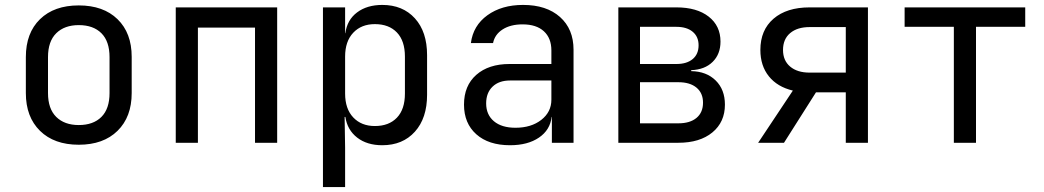

<svg xmlns="http://www.w3.org/2000/svg" viewBox="-20 -580 4240 780"><path d="M300 8Q200 8 142.5 -48.5Q85 -105 85 -202V-348Q85 -446 142.5 -502Q200 -558 300 -558Q400 -558 457.5 -502Q515 -446 515 -349V-202Q515 -105 457.5 -48.5Q400 8 300 8ZM300 -72Q359 -72 392 -105Q425 -138 425 -202V-348Q425 -412 392 -445Q359 -478 300 -478Q242 -478 208.5 -445Q175 -412 175 -348V-202Q175 -138 208.5 -105Q242 -72 300 -72Z M694 0V-550H1106V0H1016V-468H784V0Z M1292 180V-550H1382V-445H1383Q1390 -499 1430.5 -529.5Q1471 -560 1533 -560Q1616 -560 1665.5 -505.5Q1715 -451 1715 -356V-195Q1715 -100 1665.5 -45Q1616 10 1533 10Q1471 10 1431 -21Q1391 -52 1383 -105H1380L1382 20V180ZM1503 -68Q1560 -68 1592.5 -102Q1625 -136 1625 -200V-350Q1625 -414 1592.5 -448Q1560 -482 1503 -482Q1448 -482 1415 -447Q1382 -412 1382 -350V-200Q1382 -138 1415 -103Q1448 -68 1503 -68Z M2052 10Q1965 10 1915 -34.5Q1865 -79 1865 -155Q1865 -232 1915 -276Q1965 -320 2050 -320H2220V-375Q2220 -425 2189.5 -453Q2159 -481 2103 -481Q2054 -481 2022 -460.5Q1990 -440 1983 -405H1893Q1902 -476 1960 -518Q2018 -560 2105 -560Q2200 -560 2255 -511Q2310 -462 2310 -378V0H2222V-105H2221Q2215 -52 2169.5 -21Q2124 10 2052 10ZM2074 -61Q2138 -61 2179 -93Q2220 -125 2220 -175V-253H2052Q2007 -253 1981 -228Q1955 -203 1955 -160Q1955 -114 1986.5 -87.5Q2018 -61 2074 -61Z M2492 0V-550H2728Q2811 -550 2859 -512.5Q2907 -475 2907 -411Q2907 -360 2875 -328.5Q2843 -297 2788 -295V-291Q2850 -290 2887.5 -253Q2925 -216 2925 -155Q2925 -84 2874 -42Q2823 0 2736 0ZM2580 -320H2728Q2770 -320 2794 -340Q2818 -360 2818 -396Q2818 -431 2794 -451Q2770 -471 2728 -471H2580ZM2580 -79H2736Q2783 -79 2809.5 -101Q2836 -123 2836 -163Q2836 -202 2809.5 -224Q2783 -246 2736 -246H2580Z M3060 0 3201 -212Q3138 -227 3103.5 -270Q3069 -313 3069 -377Q3069 -458 3122.5 -504Q3176 -550 3269 -550H3506V0H3416V-205H3295L3165 0ZM3269 -285H3416V-470H3269Q3219 -470 3190 -445.5Q3161 -421 3161 -377Q3161 -334 3190 -309.5Q3219 -285 3269 -285Z M3855 0V-471H3655V-550H4145V-471H3945V0Z"/></svg>

Font: Liga JetBrainsMono Nerd Font
Style: Regular
Weight: 400
Designer: Philipp Nurullin, Konstantin Bulenkov
Foundry: JetBrains
Version: Version 2.225; ttfautohint (v1.8.3)